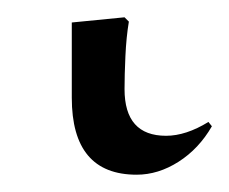

<svg xmlns="http://www.w3.org/2000/svg" viewBox="-20 25 265 222"><path d="M138 227Q63 227 63 138V51L124 45L129 50Q126 68 125 90Q124 112 124 128Q124 182 172 182Q195 182 221 166L225 171Q210 197 186.5 212Q163 227 138 227Z"/></svg>

Font: Literata 72pt Light
Style: Regular
Weight: 300
Designer: Latin by Veronika Burian and Jose Scaglione. Greek by Irene Vlachou. Cyrillic by Vera Evstafieva.
Foundry: TypeTogether
Version: Version 3.002